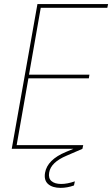

<svg xmlns="http://www.w3.org/2000/svg" viewBox="-20 -724 546 934"><path d="M505.9 -704.1 502 -686H178.2L121.1 -360.8H415L412.1 -342.8H118.2L61 -18.1H384.8L380.9 0L304.2 33.2Q227.5 65.4 219.2 115.2Q214.4 143.1 230.5 157Q246.6 170.9 277.8 170.9Q307.1 170.9 344.2 158.2L339.8 178.2Q307.1 189.9 274.9 189.9Q235.4 189.9 214.1 171.4Q192.9 152.8 199.2 116.2Q210.4 52.7 300.8 15.1L336.9 0H37.1L162.1 -704.1Z"/></svg>

Font: SVN-Poppins Thin
Style: Italic
Weight: 100
Italic angle: -10°
Designer: Ninad Kale (Devanagari), Jonny Pinhorn (Latin)
Foundry: Indian Type Foundry
Version: Version 3.002 2017